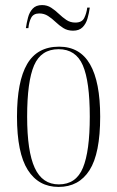

<svg xmlns="http://www.w3.org/2000/svg" viewBox="-20 -727 461 757"><path d="M211 10Q132 10 89.5 -57Q47 -124 47 -267Q47 -406 87 -474.5Q127 -543 213 -543Q295 -543 335 -473.5Q375 -404 375 -267Q375 -122 333 -56Q291 10 211 10ZM212 0Q280 0 307 -65.5Q334 -131 334 -267Q334 -406 306.5 -469.5Q279 -533 211 -533Q142 -533 114.5 -469.5Q87 -406 87 -267Q87 -130 117 -65Q147 0 212 0ZM268 -606Q246 -606 229.5 -616.5Q213 -627 199 -640.5Q185 -654 169.5 -664Q154 -674 135 -674Q112 -674 103 -657Q94 -640 92 -616H82Q85 -637 90.5 -658Q96 -679 109 -693Q122 -707 146 -707Q166 -707 182 -696.5Q198 -686 212 -672.5Q226 -659 241.5 -648.5Q257 -638 277 -638Q303 -638 312 -656Q321 -674 324 -697H334Q331 -675 325 -654Q319 -633 305.5 -619.5Q292 -606 268 -606Z"/></svg>

Font: Noto Serif Display ExtraCondensed ExtraLight
Style: Regular
Weight: 200
Width: 2
Designer: Monotype Design Team
Foundry: Monotype Imaging Inc.
Version: Version 2.009